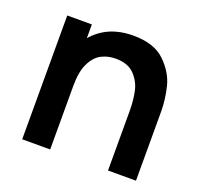

<svg xmlns="http://www.w3.org/2000/svg" viewBox="-102 -671 829 787"><g transform="rotate(20 313.0 -277.5)"><path d="M443.5 -260.2Q443.5 -307 435 -345.3Q426.6 -383.7 398.5 -412.8Q370.5 -441.8 317.3 -441.8Q282.7 -441.8 254.8 -427.2Q227 -412.7 209.1 -376Q191.2 -339.3 191.2 -277.5L119.7 -308.2Q119.7 -377.9 146.7 -434Q173.7 -490.2 226.3 -522.8Q279 -555.3 353.2 -555.3Q443.7 -555.3 490.8 -509.8Q538 -464.2 551.8 -409.5Q565.5 -354.8 565.5 -301.5V0H443.5ZM69.2 0V-540H176.5V-372.5H191.2V0Z"/></g></svg>

Font: Manrope
Style: Regular
Weight: 400
Designer: Mikhail Sharanda
Foundry: Mikhail Sharanda
Version: Version 4.503